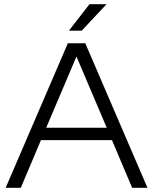

<svg xmlns="http://www.w3.org/2000/svg" viewBox="-20 -894 729 914"><path d="M406 -874 308 -748H369L487 -874ZM79 0 175 -227H513L609 0H682L386 -688H303L7 0ZM344 -625 488 -286H200Z"/></svg>

Font: Roundo
Style: Regular
Weight: 400
Designer: Shiva Nallaperumal
Foundry: Indian Type Foundry
Version: Version 2.000